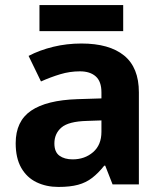

<svg xmlns="http://www.w3.org/2000/svg" viewBox="-20 -729 644 759"><path d="M302 -557Q412 -557 470.5 -509.5Q529 -462 529 -364V0H425L396 -74H392Q369 -45 344.5 -26Q320 -7 288.5 1.5Q257 10 211 10Q163 10 124.5 -8.5Q86 -27 64 -65.5Q42 -104 42 -163Q42 -250 103 -291.5Q164 -333 286 -337L381 -340V-364Q381 -407 358.5 -427Q336 -447 296 -447Q256 -447 218 -435.5Q180 -424 142 -407L93 -508Q137 -531 190.5 -544Q244 -557 302 -557ZM323 -251Q251 -249 223 -225Q195 -201 195 -162Q195 -128 215 -113.5Q235 -99 267 -99Q315 -99 348 -127.5Q381 -156 381 -208V-253ZM467 -709V-606H136V-709Z"/></svg>

Font: Noto Sans Devanagari
Style: Regular
Weight: 400
Designer: Jelle Bosma - Monotype Design Team
Foundry: Monotype Imaging Inc.
Version: Version 2.003